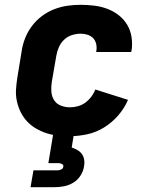

<svg xmlns="http://www.w3.org/2000/svg" viewBox="-20 -558 640 798"><path d="M271 8Q245 8 220.5 5.5Q196 3 173 -4.5Q150 -12 129.5 -24Q109 -36 93 -53Q77 -70 66.5 -91Q56 -112 50.5 -136Q45 -160 46.5 -185Q48 -210 52 -235L70 -345Q74 -373 84.5 -399.5Q95 -426 112.5 -449.5Q130 -473 154 -491Q178 -509 205 -519.5Q232 -530 259.5 -534Q287 -538 315 -538Q344 -538 372 -534.5Q400 -531 425.5 -521.5Q451 -512 472.5 -495.5Q494 -479 508 -456Q522 -433 526.5 -405Q531 -377 527 -349Q526 -347 526 -345.5Q526 -344 525 -342H380Q380 -342 380 -343Q380 -344 380 -344Q383 -359 380 -374Q377 -389 367.5 -399Q358 -409 344 -413.5Q330 -418 315 -418Q297 -418 278.5 -412Q260 -406 246 -392.5Q232 -379 224.5 -361.5Q217 -344 214 -326L195 -216Q192 -196 193.5 -176.5Q195 -157 205 -141.5Q215 -126 233 -119Q251 -112 271 -112Q287 -112 303.5 -116.5Q320 -121 334 -131Q348 -141 359 -155.5Q370 -170 376 -186L512 -143Q497 -108 471.5 -78.5Q446 -49 413 -28.5Q380 -8 343 0Q306 8 271 8ZM107 220 119 150H219Q226 150 234 146.5Q242 143 243 135Q245 128 238 124Q231 120 224 120H181L201 0H287L278 55Q290 59 301.5 65.5Q313 72 320.5 82.5Q328 93 330 107Q332 121 329 135Q326 154 314.5 172Q303 190 285 201Q267 212 247 216Q227 220 207 220Z"/></svg>

Font: Iosevka Curly Heavy Extended
Style: Italic
Weight: 900
Width: 7
Italic angle: -9°
Monospace: yes
Designer: Belleve Invis
Foundry: Belleve Invis
Version: Version 11.1.0; ttfautohint (v1.8.3)